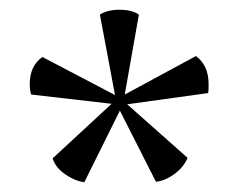

<svg xmlns="http://www.w3.org/2000/svg" viewBox="-20 -754 491 394"><path d="M153 -380Q133 -383 113.5 -396.5Q94 -410 88 -429L209 -541L44 -560Q41 -570 41 -581Q41 -619 67 -637L216 -559L185 -724Q200 -734 225 -734Q251 -734 265 -724L236 -560L382 -639Q408 -620 408 -582Q408 -577 408 -572.5Q408 -568 407 -563L241 -540L365 -430Q357 -411 338 -397Q319 -383 300 -381L226 -527Z"/></svg>

Font: Petrona Medium
Style: Regular
Weight: 500
Designer: Ringo R. Seeber
Foundry: Ringo R. Seeber
Version: Version 2.001; ttfautohint (v1.8.3)